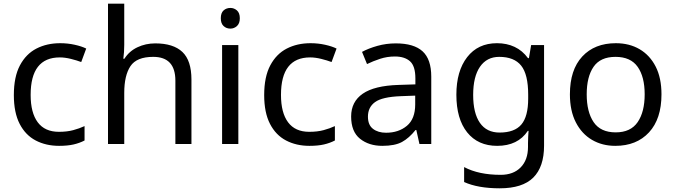

<svg xmlns="http://www.w3.org/2000/svg" viewBox="-20 -780 3657 1040"><path d="M300 10Q229 10 173.5 -19Q118 -48 86.5 -109Q55 -170 55 -265Q55 -364 88 -426Q121 -488 177.5 -517Q234 -546 306 -546Q347 -546 385 -537.5Q423 -529 447 -517L420 -444Q396 -453 364 -461Q332 -469 304 -469Q146 -469 146 -266Q146 -169 184.5 -117.5Q223 -66 299 -66Q343 -66 376.5 -75Q410 -84 438 -97V-19Q411 -5 378.5 2.5Q346 10 300 10Z M653 -537Q653 -497 648 -462H654Q680 -503 724.5 -524Q769 -545 821 -545Q919 -545 968 -498.5Q1017 -452 1017 -349V0H930V-343Q930 -472 810 -472Q720 -472 686.5 -421.5Q653 -371 653 -277V0H565V-760H653Z M1228 -737Q1248 -737 1263.5 -723.5Q1279 -710 1279 -681Q1279 -653 1263.5 -639Q1248 -625 1228 -625Q1206 -625 1191 -639Q1176 -653 1176 -681Q1176 -710 1191 -723.5Q1206 -737 1228 -737ZM1271 -536V0H1183V-536Z M1656 10Q1585 10 1529.5 -19Q1474 -48 1442.5 -109Q1411 -170 1411 -265Q1411 -364 1444 -426Q1477 -488 1533.5 -517Q1590 -546 1662 -546Q1703 -546 1741 -537.5Q1779 -529 1803 -517L1776 -444Q1752 -453 1720 -461Q1688 -469 1660 -469Q1502 -469 1502 -266Q1502 -169 1540.5 -117.5Q1579 -66 1655 -66Q1699 -66 1732.5 -75Q1766 -84 1794 -97V-19Q1767 -5 1734.5 2.5Q1702 10 1656 10Z M2124 -545Q2222 -545 2269 -502Q2316 -459 2316 -365V0H2252L2235 -76H2231Q2196 -32 2157.5 -11Q2119 10 2051 10Q1978 10 1930 -28.5Q1882 -67 1882 -149Q1882 -229 1945 -272.5Q2008 -316 2139 -320L2230 -323V-355Q2230 -422 2201 -448Q2172 -474 2119 -474Q2077 -474 2039 -461.5Q2001 -449 1968 -433L1941 -499Q1976 -518 2024 -531.5Q2072 -545 2124 -545ZM2150 -259Q2050 -255 2011.5 -227Q1973 -199 1973 -148Q1973 -103 2000.5 -82Q2028 -61 2071 -61Q2139 -61 2184 -98.5Q2229 -136 2229 -214V-262Z M2672 -546Q2725 -546 2767.5 -526Q2810 -506 2840 -465H2845L2857 -536H2927V9Q2927 124 2868.5 182Q2810 240 2687 240Q2569 240 2494 206V125Q2573 167 2692 167Q2761 167 2800.5 126.5Q2840 86 2840 16V-5Q2840 -17 2841 -39.5Q2842 -62 2843 -71H2839Q2785 10 2673 10Q2569 10 2510.5 -63Q2452 -136 2452 -267Q2452 -395 2510.5 -470.5Q2569 -546 2672 -546ZM2684 -472Q2617 -472 2580 -418.5Q2543 -365 2543 -266Q2543 -167 2579.5 -114.5Q2616 -62 2686 -62Q2767 -62 2804 -105.5Q2841 -149 2841 -246V-267Q2841 -377 2803 -424.5Q2765 -472 2684 -472Z M3563 -269Q3563 -136 3495.5 -63Q3428 10 3313 10Q3242 10 3186.5 -22.5Q3131 -55 3099 -117.5Q3067 -180 3067 -269Q3067 -402 3134 -474Q3201 -546 3316 -546Q3389 -546 3444.5 -513.5Q3500 -481 3531.5 -419.5Q3563 -358 3563 -269ZM3158 -269Q3158 -174 3195.5 -118.5Q3233 -63 3315 -63Q3396 -63 3434 -118.5Q3472 -174 3472 -269Q3472 -364 3434 -418Q3396 -472 3314 -472Q3232 -472 3195 -418Q3158 -364 3158 -269Z"/></svg>

Font: Noto Sans Tai Le
Style: Regular
Weight: 400
Designer: Monotype Design Team
Foundry: Monotype Imaging Inc.
Version: Version 2.002; ttfautohint (v1.8.4.7-5d5b)